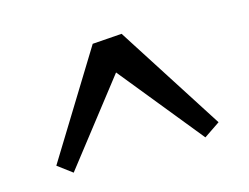

<svg xmlns="http://www.w3.org/2000/svg" viewBox="-52 -637 549 424"><g transform="rotate(-15 223.0 -424.5)"><path d="M372 -290.5 218.5 -480 70.9 -290.5 37.8 -315.3 185.1 -554.5 252.4 -559.3 408.7 -315.3Z"/></g></svg>

Font: Rasa
Style: Regular
Weight: 400
Version: Version 1.000;PS 1.000;hotconv 1.0.88;makeotf.lib2.5.647800;